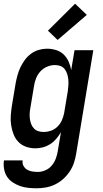

<svg xmlns="http://www.w3.org/2000/svg" viewBox="-32 -790 552 1033"><path d="M165 223Q142 223 119 220.5Q96 218 75 210.5Q54 203 35.5 190.5Q17 178 5.5 160Q-6 142 -10 119.5Q-14 97 -11 74L-10 73H90Q87 89 94.5 102.5Q102 116 114 123Q126 130 141 132.5Q156 135 172 135Q192 135 212.5 126Q233 117 247 100Q261 83 268.5 62.5Q276 42 279 22L296 -79Q285 -60 270.5 -43Q256 -26 238 -14.5Q220 -3 199.5 2.5Q179 8 159 8Q132 8 108 -0.5Q84 -9 67 -26.5Q50 -44 41 -67.5Q32 -91 28 -116.5Q24 -142 26 -168.5Q28 -195 32 -221L52 -341Q56 -363 62 -385Q68 -407 78 -428Q88 -449 102 -468Q116 -487 135 -501Q154 -515 176.5 -521.5Q199 -528 221 -528Q246 -528 270 -520.5Q294 -513 310.5 -497Q327 -481 337 -459Q347 -437 351 -413L369 -520H470L378 36Q374 61 366 85.5Q358 110 343 132.5Q328 155 308 173Q288 191 264 202.5Q240 214 215 218.5Q190 223 165 223ZM202 -80Q222 -80 241.5 -86.5Q261 -93 276.5 -108Q292 -123 300.5 -142Q309 -161 313 -181L333 -301Q335 -316 336 -332Q337 -348 335.5 -363Q334 -378 329.5 -392Q325 -406 316.5 -417.5Q308 -429 294 -434.5Q280 -440 264 -440Q243 -440 222 -431.5Q201 -423 185.5 -406Q170 -389 162 -368.5Q154 -348 151 -327L131 -207Q128 -192 127.5 -177.5Q127 -163 129 -149Q131 -135 136 -122Q141 -109 150.5 -99Q160 -89 173.5 -84.5Q187 -80 202 -80ZM278 -575 226 -625 372 -770 435 -710Z"/></svg>

Font: Iosevka Term Curly Semibold
Style: Italic
Weight: 600
Italic angle: -9°
Designer: Belleve Invis
Foundry: Belleve Invis
Version: Version 32.3.0